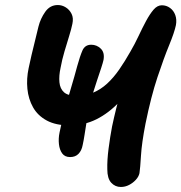

<svg xmlns="http://www.w3.org/2000/svg" viewBox="-20 -732 722 764"><path d="M461 12Q438 12 422.5 -5Q407 -22 407 -58Q406 -94 412 -140.5Q418 -187 426 -229Q442 -304 460 -365Q478 -426 494 -467Q510 -508 516 -522L544 -439Q501 -375 457 -328.5Q413 -282 364 -257.5Q315 -233 257 -233Q202 -233 166 -252.5Q130 -272 111.5 -305Q93 -338 89 -378.5Q85 -419 94 -461Q99 -485 105.5 -513Q112 -541 119.5 -570.5Q127 -600 133 -626Q141 -658 160 -685Q179 -712 210 -712Q227 -712 242 -702.5Q257 -693 265 -676.5Q273 -660 268 -637Q264 -617 255 -588Q246 -559 236.5 -527Q227 -495 221 -462Q214 -430 216.5 -404.5Q219 -379 234.5 -365Q250 -351 284 -351Q321 -351 351 -363.5Q381 -376 406.5 -399.5Q432 -423 454.5 -455.5Q477 -488 499 -527Q516 -556 531 -588Q546 -620 561 -648Q576 -676 591 -693.5Q606 -711 624 -711Q642 -711 656.5 -700.5Q671 -690 677.5 -672Q684 -654 680 -632Q674 -603 653 -552Q632 -501 606.5 -424.5Q581 -348 559 -240Q544 -163 541 -113Q538 -63 535 -43Q532 -29 520.5 -16.5Q509 -4 493.5 4Q478 12 461 12ZM259 -107Q238 -107 227.5 -121.5Q217 -136 214.5 -158.5Q212 -181 217 -205Q225 -244 237 -290.5Q249 -337 263 -383.5Q277 -430 287 -468Q298 -508 308 -531Q318 -554 343 -554Q365 -554 381 -538.5Q397 -523 392 -494Q390 -484 382.5 -461Q375 -438 365.5 -410Q356 -382 347.5 -354Q339 -326 335 -305Q329 -274 324.5 -246.5Q320 -219 316.5 -196Q313 -173 309 -155Q305 -133 292.5 -120Q280 -107 259 -107Z"/></svg>

Font: Shantell Sans SemiBold
Style: Italic
Weight: 600
Italic angle: -11°
Designer: Stephen Nixon, Anya Danilova, Shantell Martin
Foundry: Arrow Type
Version: Version 1.011;[c5ecc13dd]